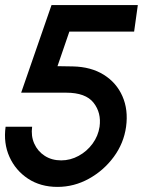

<svg xmlns="http://www.w3.org/2000/svg" viewBox="-26 -720 613 753"><path d="M199.5 13Q133 13 84 -19.2Q35 -51.5 11 -105Q-13 -158.5 -4 -223H100Q95 -186.5 108.5 -156.5Q122 -126.5 149.5 -108.8Q177 -91 214 -91Q250 -91 282.5 -108.8Q315 -126.5 337 -156.5Q359 -186.5 364.5 -223Q372 -277.5 341 -317Q310 -356.5 233.5 -356.5H57L176 -700H514.5L500 -596H246L199.5 -460.5L260 -459.5Q331 -458 381 -426.8Q431 -395.5 454.2 -342.5Q477.5 -289.5 468.5 -223Q459.5 -158 420 -104.5Q380.5 -51 322.5 -19Q264.5 13 199.5 13Z"/></svg>

Font: Urbanist SemiBold
Style: Italic
Weight: 600
Italic angle: -8°
Designer: Corey Hu
Foundry: Corey Hu
Version: Version 1.321; ttfautohint (v1.8.4.7-5d5b)